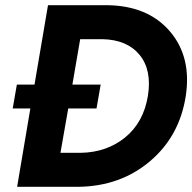

<svg xmlns="http://www.w3.org/2000/svg" viewBox="-20 -720 741 740"><path d="M282 0H46L97 -302H29L45 -394H113L165 -700H393Q550 -698 634.5 -599.5Q719 -501 696 -350Q672 -195 558 -98.5Q444 -2 282 0ZM352 -302H243L213 -131H292Q392 -133 462.5 -190.5Q533 -248 550 -350Q566 -450 518 -508.5Q470 -567 375 -569H289L259 -394H368Z"/></svg>

Font: Jost* 600 Semi
Style: Italic
Weight: 600
Italic angle: -10°
Version: Version 3.500